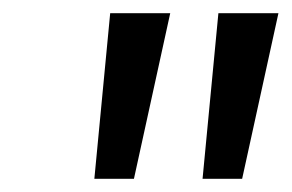

<svg xmlns="http://www.w3.org/2000/svg" viewBox="-20 -790 442 291"><path d="M123 -519 147 -770H238L183 -519ZM287 -519 311 -770H402L347 -519Z"/></svg>

Font: Bitter Thin Medium
Style: Italic
Weight: 500
Italic angle: -9°
Version: Version 3.021